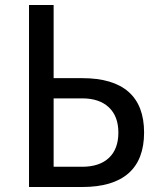

<svg xmlns="http://www.w3.org/2000/svg" viewBox="-20 -749 642 769"><path d="M309.1 0Q432.1 0 494.6 -54.9Q557.1 -109.9 557.1 -218.3Q557.1 -326.2 494.9 -381.1Q432.6 -436 309.1 -436H194.8V-729H96.2V0ZM194.8 -355H309.1Q377.9 -355 416 -319.1Q454.1 -283.2 454.1 -217.8Q454.1 -152.3 416.3 -116.7Q378.4 -81.1 309.1 -81.1H194.8Z"/></svg>

Font: Hack Dev
Style: Regular
Weight: 400
Designer: Christopher Simpkins
Foundry: Christopher Simpkins
Version: Version 2.0315